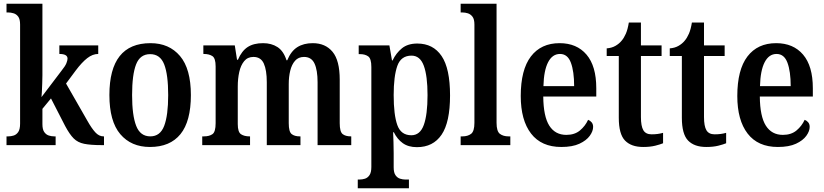

<svg xmlns="http://www.w3.org/2000/svg" viewBox="-20 -780 4427 1032"><path d="M15 0V-47H25Q39 -47 53.5 -51.5Q68 -56 78 -70.5Q88 -85 88 -116V-648Q88 -677 78 -690.5Q68 -704 53 -708.5Q38 -713 25 -713H15V-760H208V-376Q208 -359 207 -332.5Q206 -306 205 -284Q204 -262 203 -258L310 -399Q331 -425 337 -440.5Q343 -456 343 -465Q343 -490 299 -490V-536H508V-490Q478 -490 449 -467.5Q420 -445 387 -401L335 -331L449 -132Q472 -91 492 -69Q512 -47 536 -47H539V0H527Q467 0 432.5 -7Q398 -14 376 -36Q354 -58 330 -103L254 -251L208 -195V-113Q208 -84 218 -70Q228 -56 242.5 -51.5Q257 -47 271 -47H279V0Z M786 10Q685 10 626.5 -59Q568 -128 568 -269Q568 -548 789 -548Q889 -548 947.5 -479Q1006 -410 1006 -269Q1006 -128 950 -59Q894 10 786 10ZM788 -47Q841 -47 862.5 -103.5Q884 -160 884 -269Q884 -379 862.5 -434Q841 -489 787 -489Q733 -489 711.5 -434Q690 -379 690 -269Q690 -160 712 -103.5Q734 -47 788 -47Z M1067 0V-47H1076Q1105 -47 1122 -59Q1139 -71 1139 -118V-423Q1139 -467 1121.5 -478.5Q1104 -490 1075 -490H1073V-536H1242L1254 -459H1259Q1279 -506 1311 -527Q1343 -548 1394 -548Q1439 -548 1471.5 -527Q1504 -506 1520 -456H1524Q1544 -505 1578 -526.5Q1612 -548 1661 -548Q1729 -548 1767.5 -501.5Q1806 -455 1806 -352V-118Q1806 -72 1821.5 -59.5Q1837 -47 1866 -47H1868V0H1687V-338Q1687 -403 1670.5 -438.5Q1654 -474 1614 -474Q1584 -474 1566 -453.5Q1548 -433 1540 -400Q1532 -367 1532 -328V-118Q1532 -72 1547.5 -59.5Q1563 -47 1591 -47H1595V0H1414V-338Q1414 -403 1398 -438.5Q1382 -474 1342 -474Q1311 -474 1292.5 -451.5Q1274 -429 1266 -393Q1258 -357 1258 -315V-113Q1258 -70 1275.5 -58.5Q1293 -47 1321 -47H1324V0Z M1903 232V185H1913Q1927 185 1941.5 180.5Q1956 176 1966 161.5Q1976 147 1976 117V-420Q1976 -465 1959 -477Q1942 -489 1916 -489H1908V-536H2073L2087 -455H2090Q2109 -495 2140.5 -520.5Q2172 -546 2223 -546Q2308 -546 2353.5 -479Q2399 -412 2399 -267Q2399 -123 2353.5 -56Q2308 11 2221 11Q2175 11 2145 -10.5Q2115 -32 2097 -69H2093Q2094 -45 2095 -16Q2096 13 2096 43V119Q2096 148 2106 162Q2116 176 2130.5 180.5Q2145 185 2158 185H2178V232ZM2191 -53Q2238 -53 2258 -108.5Q2278 -164 2278 -269Q2278 -372 2258 -426.5Q2238 -481 2192 -481Q2135 -481 2115.5 -425.5Q2096 -370 2096 -269Q2096 -163 2115.5 -108Q2135 -53 2191 -53Z M2456 0V-47H2466Q2494 -47 2512 -60.5Q2530 -74 2530 -120V-648Q2530 -677 2519.5 -690.5Q2509 -704 2494.5 -708.5Q2480 -713 2466 -713H2456V-760H2649V-120Q2649 -74 2667 -60.5Q2685 -47 2713 -47H2723V0Z M2997 10Q2890 10 2834.5 -62Q2779 -134 2779 -264Q2779 -405 2833.5 -476.5Q2888 -548 2988 -548Q3080 -548 3132.5 -486.5Q3185 -425 3185 -306V-261H2900Q2901 -154 2932.5 -104.5Q2964 -55 3024 -55Q3069 -55 3097.5 -79Q3126 -103 3141 -136Q3152 -132 3160 -122.5Q3168 -113 3168 -98Q3168 -75 3150 -50Q3132 -25 3094.5 -7.5Q3057 10 2997 10ZM3066 -317Q3066 -396 3048.5 -443Q3031 -490 2990 -490Q2949 -490 2926 -445.5Q2903 -401 2901 -317Z M3437 10Q3373 10 3339.5 -24.5Q3306 -59 3306 -147V-479H3241V-520Q3268 -522 3288 -533.5Q3308 -545 3321 -561Q3334 -576 3344 -599Q3354 -622 3360 -659H3425V-536H3536V-479H3425V-151Q3425 -102 3438 -80Q3451 -58 3482 -58Q3500 -58 3515 -60Q3530 -62 3544 -66V-10Q3530 -4 3502.5 3Q3475 10 3437 10Z M3776 10Q3712 10 3678.5 -24.5Q3645 -59 3645 -147V-479H3580V-520Q3607 -522 3627 -533.5Q3647 -545 3660 -561Q3673 -576 3683 -599Q3693 -622 3699 -659H3764V-536H3875V-479H3764V-151Q3764 -102 3777 -80Q3790 -58 3821 -58Q3839 -58 3854 -60Q3869 -62 3883 -66V-10Q3869 -4 3841.5 3Q3814 10 3776 10Z M4161 10Q4054 10 3998.5 -62Q3943 -134 3943 -264Q3943 -405 3997.5 -476.5Q4052 -548 4152 -548Q4244 -548 4296.5 -486.5Q4349 -425 4349 -306V-261H4064Q4065 -154 4096.5 -104.5Q4128 -55 4188 -55Q4233 -55 4261.5 -79Q4290 -103 4305 -136Q4316 -132 4324 -122.5Q4332 -113 4332 -98Q4332 -75 4314 -50Q4296 -25 4258.5 -7.5Q4221 10 4161 10ZM4230 -317Q4230 -396 4212.5 -443Q4195 -490 4154 -490Q4113 -490 4090 -445.5Q4067 -401 4065 -317Z"/></svg>

Font: Noto Serif Myanmar Cond SemBd
Style: Regular
Weight: 600
Width: 3
Designer: Ben Mitchell and the Monotype Design Team
Foundry: Monotype Imaging Inc.
Version: Version 2.106; ttfautohint (v1.8.4.7-5d5b)